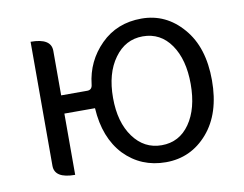

<svg xmlns="http://www.w3.org/2000/svg" viewBox="-66 -644 949 747"><g transform="rotate(-10 408.5 -270.5)"><path d="M528 -55Q598 -55 639 -114Q680 -173 680 -270Q680 -367 639 -426Q598 -485 528 -485Q459 -485 416 -425Q373 -366 373 -269Q373 -173 416 -114Q459 -55 528 -55ZM533 13Q435 13 369 -55Q304 -124 297 -242H176V0Q95 0 95 -50V-540Q176 -540 176 -490V-314H279Q298 -314 300 -335Q310 -426 374 -490Q438 -554 535 -554Q632 -554 698 -477Q764 -401 764 -270Q764 -139 698 -63Q632 13 533 13Z"/></g></svg>

Font: Swei Half Moon CJK TC
Style: DemiLight
Weight: 350
Version: Version 2.125